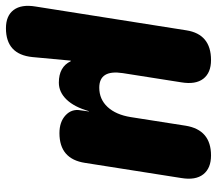

<svg xmlns="http://www.w3.org/2000/svg" viewBox="-67 -479 730 646"><g transform="rotate(90 298.0 -156.0)"><path d="M70 189Q28 189 8.5 163Q-11 137 -3 89L77 -418Q90 -501 177 -501Q220 -501 240 -475Q260 -449 252 -401L221 -204Q209 -125 270 -125Q309 -125 335 -153Q361 -181 369 -231L398 -416Q412 -501 498 -501Q541 -501 561.5 -475Q582 -449 574 -401L523 -77Q510 9 423 9Q385 9 363 -11.5Q341 -32 346 -61L350 -90H349Q335 -41 310 -15Q285 11 253 11Q200 11 181 -29H179L167 100Q158 189 70 189Z"/></g></svg>

Font: Nunito Black
Style: Italic
Weight: 900
Italic angle: -9°
Designer: Vernon Adams
Foundry: Vernon Adams
Version: Version 3.601; ttfautohint (v1.8.2.53-6de2)